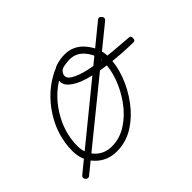

<svg xmlns="http://www.w3.org/2000/svg" viewBox="-109 -389 516 516"><g transform="rotate(-45 149.5 -130.5)"><path d="M128 -241Q80 -219 49.5 -171.5Q19 -124 19 -71Q19 -43 37.5 -24Q56 -5 84 -5Q114 -5 140.5 -22Q167 -39 187 -66.5Q207 -94 218 -124.5Q229 -155 229 -183Q229 -207 212 -229Q195 -251 169 -251Q159 -251 146 -248.5Q133 -246 129 -235Q129 -235 129 -235Q129 -235 129 -235Q129 -235 129 -235Q129 -235 129 -235Q124 -222 140 -212.5Q156 -203 182.5 -197Q209 -191 238 -187.5Q267 -184 290 -182.5Q313 -181 321 -180Q331 -180 330 -171Q330 -161 321 -162Q309 -162 282 -163.5Q255 -165 223 -169.5Q191 -174 162.5 -182.5Q134 -191 118.5 -205.5Q103 -220 111 -241Q111 -241 111 -241Q111 -241 111 -241Q111 -241 111 -241Q111 -241 111 -241Q117 -259 134.5 -264.5Q152 -270 169 -270Q203 -270 225.5 -242.5Q248 -215 248 -183Q248 -151 235.5 -117Q223 -83 200.5 -53Q178 -23 148.5 -4.5Q119 14 84 14Q48 14 24 -10.5Q0 -35 0 -71Q0 -130 33.5 -181.5Q67 -233 120 -258Q129 -262 133 -253Q137 -245 128 -241ZM311 -270Q317 -263 310 -257Q229 -191 147.5 -125Q66 -59 -15 7Q-22 13 -28 6Q-34 -1 -27 -7Q54 -73 135.5 -139.5Q217 -206 298 -272Q305 -278 311 -270Z"/></g></svg>

Font: FRB American Cursive Guidelines Extralight
Style: Italic
Weight: 200
Italic angle: -25°
Version: Version 2.0;Modular Font Editor K font №1